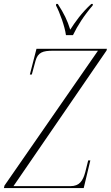

<svg xmlns="http://www.w3.org/2000/svg" viewBox="-66 -964 568 984"><path d="M272 -784H308C331 -832 365 -885 409 -936L410 -944H402C351 -897 319 -851 294 -812C279 -860 262 -895 230 -944H222L221 -936C241 -898 266 -829 272 -784ZM-46 0H363L397 -142H386L371 -82C359 -37 341 -10 295 -10H3L480 -705L482 -714H121L87 -582H97L116 -652C128 -696 154 -704 205 -704H436L-43 -13Z"/></svg>

Font: Noto Serif Display ExtraCondensed ExtraLight
Style: Italic
Weight: 200
Width: 2
Italic angle: -12°
Designer: Monotype Design Team
Foundry: Monotype Imaging Inc.
Version: Version 2.009